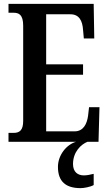

<svg xmlns="http://www.w3.org/2000/svg" viewBox="-20 -734 562 994"><path d="M24 0H374C325 14 280 68 280 130C280 206 321 240 397 240C414 240 448 234 465 224V166C446 171 428 174 414 174C382 174 358 156 358 115C358 52 400 13 433 0H490L495 -179H441L436 -135C430 -91 411 -54 366 -54H219V-347H410V-401H219V-660H345C390 -660 407 -626 410 -579L414 -535H468L465 -714H24V-668H50C77 -668 100 -659 100 -601V-108C100 -60 82 -46 50 -46H24Z"/></svg>

Font: Noto Serif Lao ExtraCondensed SemiBold
Style: Regular
Weight: 600
Width: 2
Designer: Monotype Design Team
Foundry: Monotype Imaging Inc.
Version: Version 2.003